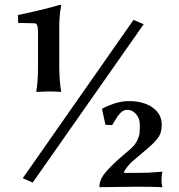

<svg xmlns="http://www.w3.org/2000/svg" viewBox="-20 -693 740 794"><path d="M532.2 -610.8 74.2 43.9 115.2 62 574.2 -592.8ZM508.8 -238.8C520.8 -238.8 532.1 -232.9 542.5 -221.2C552.9 -209.5 558.1 -195.1 558.1 -178.2C558.1 -161.9 557.8 -150 557.1 -142.3C556.5 -134.7 553.3 -124.8 547.6 -112.5C541.9 -100.3 533 -88.9 521 -78.1L473.1 -37.1C441.2 -8.1 419.6 14.3 408.2 30.3C396.8 46.2 391.1 62.5 391.1 79.1V81.1C475.1 79.8 528.6 79.1 551.8 79.1C585.9 79.1 619.3 79.8 651.9 81.1C649.3 71.9 647.9 63.3 647.9 55.2C647.9 38.9 649.3 26.2 651.9 17.1C643.7 17.4 634.4 18.1 623.8 19C613.2 20 602.2 20.8 590.8 21.2C579.4 21.7 564.1 22 544.9 22H492.2C492.2 17.7 496.3 10.2 504.6 -0.7C512.9 -11.6 520.7 -20 527.8 -25.9L592.8 -81.1C613.3 -98.6 627.8 -113.9 636.2 -127C644.7 -140 648.9 -156.6 648.9 -176.8C648.9 -206.7 636.3 -230.6 611.1 -248.3C585.9 -266 553.5 -274.9 514.2 -274.9C493.3 -274.9 472.8 -271.6 452.6 -264.9C432.5 -258.2 416.2 -251.3 403.8 -244.1L401.9 -242.2L416 -176.8L443.8 -175.8C445.8 -178.7 449.6 -184.9 455.3 -194.3C461 -203.8 464.9 -210 467 -212.9C469.2 -215.8 472.7 -220 477.5 -225.3C482.4 -230.7 487.3 -234.3 492.2 -236.1C497.1 -237.9 502.6 -238.8 508.8 -238.8ZM225.1 -418.9V-580.1C225.1 -593.8 225.5 -606.4 226.3 -618.2C227.1 -629.9 227.9 -638.6 228.8 -644.3C229.6 -650 230.5 -655.5 231.4 -660.9C232.4 -666.3 232.9 -669.3 232.9 -669.9C232.9 -671.9 231.3 -672.9 228 -672.9C177.2 -658.2 119.3 -644.2 54.2 -630.9L55.2 -598.1C63.3 -597.8 76 -597.6 93.3 -597.4C110.5 -597.2 121.4 -596.8 126 -596.2C133.5 -595.2 137.2 -583.2 137.2 -560.1V-418.9C137.2 -375.3 134.8 -340.7 129.9 -314.9L130.9 -313L181.2 -314.9C196.5 -314.9 213.4 -314.3 231.9 -313L232.9 -314.9C227.7 -344.6 225.1 -379.2 225.1 -418.9Z"/></svg>

Font: Linux Biolinum G
Style: Bold
Weight: 700
Designer: Philipp H. Poll
Foundry: Philipp H. Poll
Version: Version 1.1.0